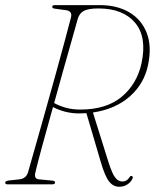

<svg xmlns="http://www.w3.org/2000/svg" viewBox="-20 -720 605 750"><path d="M497.5 -22.5Q493 -10.5 479 -0.5Q465 9.5 445.5 9.5Q422 9.5 405.8 -11.5Q389.5 -32.5 373 -89.5L317.5 -278Q305 -277 293 -277Q262.5 -276.5 235.2 -283.5Q208 -290.5 187 -302Q165.5 -225 146.8 -156.5Q128 -88 118.5 -48Q111.5 -21.5 131.5 -19.5L184 -14.5Q195 -13.5 195 -7.5Q195 0 185 0H8.5Q0 0 0.5 -7Q0.5 -13 14.5 -15L56 -19.5Q82 -22.5 89.5 -47Q100 -84.5 117.5 -145.5Q135 -206.5 155.2 -278.8Q175.5 -351 195.5 -423Q215.5 -495 231.8 -555.8Q248 -616.5 257.5 -653Q263 -676 239 -680L195 -686Q187.5 -687 185.8 -689Q184 -691 184 -694Q184.5 -700 194 -700H370.5Q437 -700 484.8 -672Q532.5 -644 553 -591.8Q573.5 -539.5 558.5 -467Q543.5 -393 487 -343.2Q430.5 -293.5 343 -280.5L403.5 -87.5Q418.5 -40 430.8 -25.5Q443 -11 458 -11Q476 -11 486.5 -28.5Q490.5 -34.5 495.5 -32Q501 -29.5 497.5 -22.5ZM283.5 -645.5Q274.5 -612.5 259.5 -560Q244.5 -507.5 226.8 -444.5Q209 -381.5 191.5 -317.5Q210 -307 236 -299.5Q262 -292 293.5 -292Q395 -292 454.8 -341.5Q514.5 -391 532.5 -471.5Q555 -575 507.8 -631Q460.5 -687 364.5 -687Q326 -687 308 -677.8Q290 -668.5 283.5 -645.5Z"/></svg>

Font: Fraunces 144pt S050 Thin
Style: Italic
Weight: 100
Italic angle: -16°
Version: Version 1.000; ttfautohint (v1.8.3)